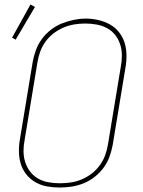

<svg xmlns="http://www.w3.org/2000/svg" viewBox="-20 -829 640 857"><path d="M246 8Q217 8 189.5 3Q162 -2 138.5 -15.5Q115 -29 98 -50Q81 -71 73 -97Q65 -123 64.5 -151.5Q64 -180 69 -208L126 -553Q131 -580 140.5 -606Q150 -632 167 -655Q184 -678 207 -696Q230 -714 256.5 -724.5Q283 -735 310 -740.5Q337 -746 363 -746Q391 -746 419 -739.5Q447 -733 470.5 -720Q494 -707 511 -685.5Q528 -664 536 -638.5Q544 -613 544.5 -584Q545 -555 540 -527L483 -182Q478 -155 468.5 -129Q459 -103 442 -80Q425 -57 402 -39Q379 -21 352.5 -10.5Q326 0 299 4Q272 8 246 8ZM246 -11Q271 -11 295.5 -14.5Q320 -18 344 -28Q368 -38 389 -54Q410 -70 425.5 -91.5Q441 -113 449.5 -136.5Q458 -160 462 -185L519 -530Q524 -555 524 -581Q524 -607 516.5 -630.5Q509 -654 494 -673Q479 -692 457.5 -703.5Q436 -715 411 -719.5Q386 -724 361 -724Q336 -724 311.5 -720Q287 -716 263.5 -706Q240 -696 219 -680Q198 -664 183 -643Q168 -622 159.5 -598.5Q151 -575 147 -550L90 -205Q85 -180 85 -154.5Q85 -129 92.5 -105.5Q100 -82 114.5 -63Q129 -44 150 -32Q171 -20 196 -15.5Q221 -11 246 -11ZM50 -652 34 -661 116 -809 136 -798Z"/></svg>

Font: Iosevka Curly Thin Extended
Style: Italic
Weight: 100
Width: 7
Italic angle: -9°
Monospace: yes
Designer: Belleve Invis
Foundry: Belleve Invis
Version: Version 11.1.0; ttfautohint (v1.8.3)